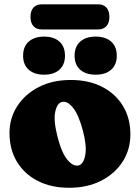

<svg xmlns="http://www.w3.org/2000/svg" viewBox="-20 -876 664 910"><path d="M315.5 -497Q401 -497 464.5 -464.2Q528 -431.5 563 -373.5Q598 -315.5 598 -239Q598 -167.5 561.5 -110.2Q525 -53 459.5 -19.5Q394 14 307.5 14Q222.5 14 159 -18.5Q95.5 -51 60.2 -109.5Q25 -168 25 -246Q25 -315.5 61.5 -372.5Q98 -429.5 163.2 -463.2Q228.5 -497 315.5 -497ZM353 -92Q376.5 -98.5 384.2 -142Q392 -185.5 372.5 -258Q352 -334.5 324.8 -367Q297.5 -399.5 272.5 -392.5Q250 -386 241.5 -344.8Q233 -303.5 253 -226Q273 -149.5 300.5 -117.5Q328 -85.5 353 -92ZM189 -522Q143 -522 116.2 -545.5Q89.5 -569 89.5 -612Q89.5 -655 116.2 -678.8Q143 -702.5 189 -702.5Q235.5 -702.5 261.8 -678.8Q288 -655 288 -612Q288 -569.5 261.8 -545.8Q235.5 -522 189 -522ZM433 -522Q387 -522 360.2 -545.5Q333.5 -569 333.5 -612Q333.5 -655 360.2 -678.8Q387 -702.5 433 -702.5Q480.5 -702.5 507 -678.8Q533.5 -655 533.5 -612Q533.5 -569.5 507 -545.8Q480.5 -522 433 -522ZM124.5 -795.5Q124.5 -825 138.8 -840.2Q153 -855.5 177.5 -855.5H445.5Q470 -855.5 484.2 -840.2Q498.5 -825 498.5 -796Q498.5 -767 484.2 -751.8Q470 -736.5 445.5 -736.5H177.5Q153 -736.5 138.8 -751.8Q124.5 -767 124.5 -795.5Z"/></svg>

Font: Fraunces 9pt SuperSoft Black
Style: Regular
Weight: 900
Version: Version 1.000;[b76b70a41]